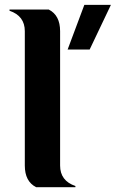

<svg xmlns="http://www.w3.org/2000/svg" viewBox="-20 -777 480 797"><path d="M129.9 0Q83 -23.9 83 -89.8V-647.5Q83 -710.9 19.5 -732.4V-737.3H182.6Q229.5 -713.4 229.5 -647.5V-89.8Q229.5 -26.4 293 -4.9V0ZM330.1 -756.8H440.4L352.1 -571.3H260.7Z"/></svg>

Font: Berenika
Style: Bold
Weight: 700
Designer: Wojciech Kalinowski "wmk69" (wmk69@o2.pl)
Foundry: Wojciech Kalinowski "wmk69" (wmk69@o2.pl)
Version: Version 3.1.0; 2021-05-14